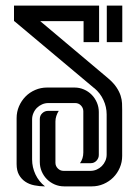

<svg xmlns="http://www.w3.org/2000/svg" viewBox="-20 -663 494 683"><path d="M364.3 -384.8Q384.3 -367.7 394.5 -352.1Q404.8 -336.4 409.2 -322.3Q413.6 -308.1 414.1 -295.7Q414.6 -283.2 414.6 -272V-108.4Q414.6 -85.9 406 -66.2Q397.5 -46.4 382.8 -31.7Q368.2 -17.1 348.4 -8.5Q328.6 0 306.2 0H208.5Q190.4 0 174.6 -6.8Q158.7 -13.7 147 -25.4Q135.3 -37.1 128.4 -53Q121.6 -68.8 121.6 -86.9V-239.7Q121.6 -252 130.4 -260.3Q139.2 -268.6 150.9 -268.6H189Q183.6 -260.3 180.4 -250.5Q177.2 -240.7 177.2 -231V-84Q177.2 -72.3 185.8 -63.7Q194.3 -55.2 206.1 -55.2H301.3Q313.5 -55.2 324 -59.8Q334.5 -64.5 342.3 -72.3Q350.1 -80.1 354.7 -90.6Q359.4 -101.1 359.4 -113.3V-255.9Q359.4 -282.7 347.9 -307.4Q336.4 -332 315.9 -349.1L314.9 -349.6L30.8 -587.9H29.8V-643.1H332.5V-513.2H277.3V-587.9H123ZM276.4 -267.1Q276.4 -278.8 268.1 -287.6Q259.8 -296.4 247.6 -296.4H151.9Q140.1 -296.4 129.6 -291.7Q119.1 -287.1 111.3 -279.3Q103.5 -271.5 98.9 -260.7Q94.2 -250 94.2 -238.3V-95.7Q94.2 -67.9 106.2 -42.5Q118.2 -17.1 140.1 0Q120.6 0 102.3 -3.7Q84 -7.3 70.1 -16.6Q56.2 -25.9 47.6 -41Q39.1 -56.2 39.1 -79.6V-242.7Q39.1 -265.1 47.6 -284.9Q56.2 -304.7 70.8 -319.6Q85.4 -334.5 105.2 -343Q125 -351.6 147.5 -351.6H245.1Q262.7 -351.6 278.6 -344.7Q294.4 -337.9 306.2 -325.9Q317.9 -314 324.7 -298.1Q331.5 -282.2 331.5 -264.6V-111.8Q331.5 -100.1 323.2 -91.3Q314.9 -82.5 302.7 -82.5H264.6Q276.4 -99.1 276.4 -120.6ZM415 -513.2H359.9V-643.1H415Z"/></svg>

Font: Isar CAT
Style: Regular
Weight: 400
Designer: Digitized by Peter Wiegel
Foundry: CAT-Fonts, Peter Wiegel
Version: Version 1.000; ttfautohint (v1.3)